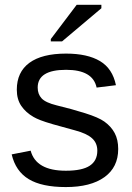

<svg xmlns="http://www.w3.org/2000/svg" viewBox="-20 -756 540 786"><path d="M463.9 -146Q463.9 -71.3 407.5 -30.8Q351.1 9.8 249.5 9.8Q150.9 9.8 97.4 -22.7Q43.9 -55.2 27.8 -124L105.5 -139.2Q127.4 -57.1 249.5 -57.1Q316.4 -57.1 347.4 -77.6Q378.4 -98.1 378.4 -139.2Q378.4 -170.4 356.9 -189.9Q335.4 -209.5 287.6 -222.2Q231 -237.3 197.5 -247.1Q164.1 -256.8 146 -263.9Q127.9 -271 117.2 -277.3Q85 -295.9 66.9 -322.8Q48.8 -349.6 48.8 -388.7Q48.8 -460.9 100.3 -498.8Q151.9 -536.6 250.5 -536.6Q337.9 -536.6 389.4 -505.9Q440.9 -475.1 454.6 -407.2L375.5 -397.5Q360.4 -470.2 250.5 -470.2Q134.3 -470.2 134.3 -397.5Q134.3 -370.6 150.4 -353.3Q166.5 -335.9 211.9 -324.7Q272.9 -310.1 328.1 -292.7Q383.3 -275.4 407.2 -258.3Q435.1 -238.3 449.5 -211.2Q463.9 -184.1 463.9 -146ZM395 -722.2 233.9 -586.4H188V-596.2L293.9 -736.3H395Z"/></svg>

Font: Arimo
Style: Regular
Weight: 400
Designer: Steve Matteson
Foundry: Monotype Imaging Inc.
Version: Version 1.33